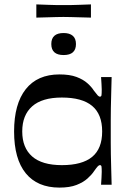

<svg xmlns="http://www.w3.org/2000/svg" viewBox="-20 -839 589 872"><path d="M250 13Q150 13 97 -52Q44 -117 44 -242Q44 -367 97 -434Q150 -501 250 -501Q297 -501 327.5 -489.5Q358 -478 377 -461Q396 -444 406 -428Q418 -412 423.5 -406Q429 -400 434 -400Q440 -400 441 -407Q442 -414 442 -433Q442 -442 441 -457.5Q440 -473 439 -489H487Q486 -446 485 -412Q484 -378 483.5 -349Q483 -320 483 -294Q483 -268 483 -242Q483 -216 483 -191Q483 -166 483.5 -137.5Q484 -109 485 -75.5Q486 -42 487 0H439Q440 -16 441 -31.5Q442 -47 442 -58Q442 -75 441 -82Q440 -89 434 -89Q429 -89 423.5 -83Q418 -77 406 -60Q396 -45 377 -28Q358 -11 327.5 1Q297 13 250 13ZM261 -89Q353 -89 398.5 -126.5Q444 -164 444 -242Q444 -320 398.5 -358Q353 -396 261 -396Q171 -396 126 -356Q81 -316 81 -242Q81 -168 126 -128.5Q171 -89 261 -89ZM269 -589Q213 -589 213 -639Q213 -664 227 -676.5Q241 -689 269 -689Q296 -689 310.5 -676.5Q325 -664 325 -639Q325 -614 311 -601.5Q297 -589 269 -589ZM145 -759V-819Q180 -818 200.5 -817Q221 -816 236.5 -816Q252 -816 268 -816Q286 -816 301 -816Q316 -816 337 -817Q358 -818 393 -819V-759Q358 -760 337 -760.5Q316 -761 300.5 -761.5Q285 -762 268 -762Q251 -762 236 -761.5Q221 -761 200.5 -760.5Q180 -760 145 -759Z"/></svg>

Font: Ojuju SemiBold
Style: Regular
Weight: 600
Designer: Chisaokwu Joboson, Mirko Velimirovic
Foundry: Udi Foundry
Version: Version 1.000